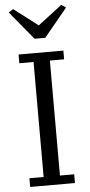

<svg xmlns="http://www.w3.org/2000/svg" viewBox="-62 -973 470 1008"><g transform="rotate(-5 173.0 -469.0)"><path d="M55 -46H130V-652H55V-698H291V-652H216V-46H291V0H55ZM23 -922 47 -938 174 -841 301 -938 325 -922 202 -773H146Z"/></g></svg>

Font: IBM Plex Serif
Style: Regular
Weight: 400
Designer: Mike Abbink, Paul van der Laan, Pieter van Rosmalen
Foundry: Bold Monday
Version: Version 3.001